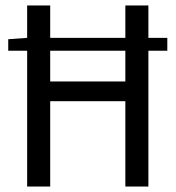

<svg xmlns="http://www.w3.org/2000/svg" viewBox="-20 -680 640 700"><path d="M79 -495H10V-537L79 -542V-660H163V-542H437V-660H521V-542H590V-495H521V0H437V-311H163V0H79ZM437 -383V-495H163V-383Z"/></svg>

Font: Office Code Pro
Style: Regular
Weight: 400
Designer: Nathan Rutzky & Paul D. Hunt
Foundry: Adobe Systems Incorporated
Version: Version 1.004